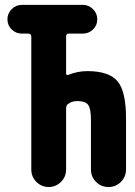

<svg xmlns="http://www.w3.org/2000/svg" viewBox="-20 -750 540 770"><path d="M330.1 -464.8Q417 -464.8 451.2 -424.3Q485.4 -383.8 485.4 -275.4V-70.3Q485.4 -41 464.8 -20.5Q444.3 0 415 0Q385.7 0 365.2 -20.5Q344.7 -41 344.7 -70.3V-269.5Q344.7 -314.5 333.5 -329.6Q322.3 -344.7 290 -344.7Q267.6 -344.7 252.9 -333Q245.1 -328.1 245.1 -314.5V-70.3Q245.1 -41 224.6 -20.5Q204.1 0 175.3 0Q146.5 0 126 -20.5Q105.5 -41 105.5 -70.3V-603.5Q105.5 -614.3 93.8 -615.2H68.4Q43.9 -615.2 26.9 -631.8Q9.8 -648.4 9.8 -672.4Q9.8 -696.3 26.9 -713.4Q43.9 -730.5 68.4 -730.5H311.5Q335.9 -730.5 353 -713.4Q370.1 -696.3 370.1 -672.4Q370.1 -648.4 353 -631.8Q335.9 -615.2 311.5 -615.2H255.9Q245.1 -615.2 245.1 -603.5V-456.1Q245.1 -446.3 254.9 -450.2Q292 -464.8 330.1 -464.8Z"/></svg>

Font: Rounded-X Mgen+ 2m bold
Style: Bold
Weight: 700
Designer: [Source Han Sans]
Ryoko NISHIZUKA  (kana & ideographs); Paul D. Hunt (Latin, Greek & Cyrillic); Wenlong ZHANG  (bopomofo
Version: Version 1.059.20150602